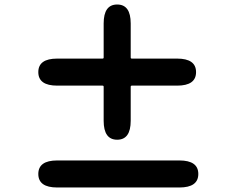

<svg xmlns="http://www.w3.org/2000/svg" viewBox="-20 -836 1040 852"><path d="M234 -4Q150 -4 150 -64Q150 -124 234 -124H776Q860 -124 860 -64Q860 -4 776 -4ZM500 -216Q440 -216 440 -300V-451Q440 -456 435 -456H234Q150 -456 150 -516Q150 -576 234 -576H435Q440 -576 440 -581V-732Q440 -816 500 -816Q560 -816 560 -732V-581Q560 -576 565 -576H766Q850 -576 850 -516Q850 -456 766 -456H565Q560 -456 560 -451V-300Q560 -216 500 -216Z"/></svg>

Font: Resource Han Rounded JP Heavy
Style: Regular
Weight: 900
Designer: Cyano Hao (round all glyphs); Ryoko NISHIZUKA 西塚涼子 (kana, bopomofo & ideographs); Paul D. Hunt (Latin, Greek & Cyrillic)
Foundry: Cyano Hao
Version: 0.990